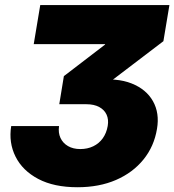

<svg xmlns="http://www.w3.org/2000/svg" viewBox="-20 -748 707 778"><path d="M293.9 10.7Q198.7 10.7 135 -22.9Q71.3 -56.6 43 -113.3Q14.6 -169.9 25.4 -237.3H219.2Q215.3 -210 225.1 -189Q234.9 -168 255.6 -156Q276.4 -144 305.2 -144Q334.5 -144 357.9 -155.3Q381.3 -166.5 396.5 -187.7Q411.6 -209 416.5 -237.8Q420.9 -263.7 411.9 -283.4Q402.8 -303.2 381.8 -314.5Q360.8 -325.7 329.6 -325.7H220.2L238.8 -439.5L405.8 -567.4V-569.3H116.7L143.1 -727.5H666.5L642.1 -581.1L376.5 -378.9L366.2 -422.9Q453.6 -433.6 513.2 -409.9Q572.8 -386.2 599.9 -337.9Q627 -289.6 616.2 -226.1Q604.5 -154.8 561.3 -101.6Q518.1 -48.3 450 -18.8Q381.8 10.7 293.9 10.7Z"/></svg>

Font: Inter 24pt Black
Style: Italic
Weight: 900
Italic angle: -9.3988°
Designer: Rasmus Andersson
Foundry: rsms
Version: Version 4.001;git-66647c0bb